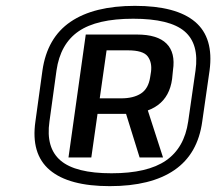

<svg xmlns="http://www.w3.org/2000/svg" viewBox="-20 -858 763 656"><path d="M355 -222Q215 -222 150 -277Q85 -332 101 -443L125 -617Q141 -729 221 -783.5Q301 -838 441 -838Q582 -838 646.5 -783.5Q711 -729 696 -617L671 -443Q656 -332 576 -277Q496 -222 355 -222ZM406 -484H484L537 -320H457ZM361 -266Q484 -266 547 -309.5Q610 -353 623 -443L648 -617Q661 -708 610.5 -751Q560 -794 435 -794Q311 -794 248.5 -751Q186 -708 173 -617L149 -443Q136 -353 187 -309.5Q238 -266 361 -266ZM273 -740H448Q518 -740 549 -709Q580 -678 571 -618L568 -588Q560 -529 519.5 -499Q479 -469 410 -469H309L317 -522H394Q436 -522 461.5 -538.5Q487 -555 493 -594L496 -613Q500 -645 484.5 -665.5Q469 -686 417 -686H326L347 -706L292 -320H214Z"/></svg>

Font: Pathway Extreme 8pt Thin 12pt SemiBold
Style: Italic
Weight: 600
Italic angle: -8°
Version: Version 1.001;gftools[0.9.26]